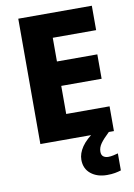

<svg xmlns="http://www.w3.org/2000/svg" viewBox="-101 -778 753 1077"><g transform="rotate(-10 275.0 -239.0)"><path d="M500 0H81V-714H500V-575H253V-440H483V-301H253V-141H500ZM405 101Q405 120 416 128.5Q427 137 445 137Q458 137 474 133.5Q490 130 500 127V224Q484 229 465 232.5Q446 236 420 236Q364 236 328 207Q292 178 292 127Q292 91 317 54Q342 17 401 -23L471 0Q437 32 421 54.5Q405 77 405 101Z"/></g></svg>

Font: Noto Sans Georgian ExtraBold
Style: Regular
Weight: 800
Designer: Monotype Design Team, Akaki Razmadze
Foundry: Google LLC
Version: Version 2.005; ttfautohint (v1.8.4.7-5d5b)